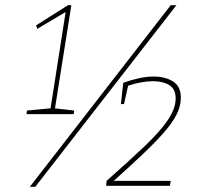

<svg xmlns="http://www.w3.org/2000/svg" viewBox="-20 -716 783 740"><path d="M191 -293 186 -299 266 -290 264 -276H82L84 -290L180 -299L174 -293L234 -676L240 -674L124 -605L119 -618L242 -696H255ZM95 4 638 -696H660L116 4ZM389 0 391 -19Q478 -96 537.5 -152.5Q597 -209 627 -253.5Q657 -298 657 -337Q657 -373 632.5 -388Q608 -403 570 -403Q548 -403 523 -398.5Q498 -394 472 -385L475 -391L458 -315H446L455 -397Q486 -408 515.5 -414.5Q545 -421 571 -421Q617 -421 647 -402Q677 -383 677 -340Q677 -307 660.5 -274.5Q644 -242 611 -204.5Q578 -167 529 -120.5Q480 -74 414 -15L413 -19H638L635 0Z"/></svg>

Font: Bitter Thin
Style: Italic
Weight: 100
Italic angle: -9°
Designer: Sol Matas, and Bitter project Authors
Foundry: Sol Matas
Version: Version 2.002